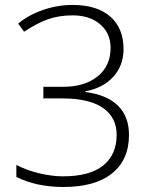

<svg xmlns="http://www.w3.org/2000/svg" viewBox="-20 -744 611 774"><path d="M478 -545.9Q478 -479.5 436.3 -434.1Q394.5 -388.7 324.2 -376V-373Q410.2 -362.3 455.1 -318.4Q500 -274.4 500 -200.2Q500 -100.1 431.9 -45.2Q363.8 9.8 235.8 9.8Q127 9.8 45.9 -30.8V-79.1Q86.9 -57.6 137.9 -45.4Q189 -33.2 233.9 -33.2Q341.8 -33.2 396 -76.9Q450.2 -120.6 450.2 -200.2Q450.2 -271 394.8 -309.1Q339.4 -347.2 231.9 -347.2H154.8V-394H232.9Q321.8 -394 373.8 -436.3Q425.8 -478.5 425.8 -550.8Q425.8 -610.4 383.5 -646.2Q341.3 -682.1 272.9 -682.1Q219.7 -682.1 175.8 -667.2Q131.8 -652.3 77.1 -616.2L53.2 -648.9Q94.7 -683.6 153.3 -703.9Q211.9 -724.1 272 -724.1Q370.6 -724.1 424.3 -677.5Q478 -630.9 478 -545.9Z"/></svg>

Font: CAA NEO Sans Light
Style: Regular
Weight: 300
Version: Version 1.10